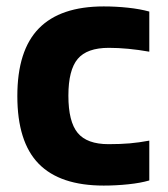

<svg xmlns="http://www.w3.org/2000/svg" viewBox="-20 -569 522 598"><path d="M303 9Q167 9 100.5 -59Q34 -127 34 -270Q34 -412 101 -480.5Q168 -549 303 -549Q341 -549 378.5 -545Q416 -541 445 -533V-408Q377 -420 319 -420Q251 -420 222 -385.5Q193 -351 193 -271Q193 -190 222 -155Q251 -120 318 -120Q355 -120 384 -122.5Q413 -125 445 -131V-7Q418 1 379.5 5Q341 9 303 9Z"/></svg>

Font: Encode Sans Narrow
Style: Bold
Weight: 700
Designer: Pablo Impallari, Andres Torresi
Foundry: Pablo Impallari, Andres Torresi
Version: Version 1.000; ttfautohint (v1.00) -l 8 -r 50 -G 200 -x 14 -